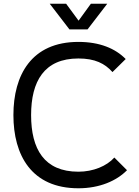

<svg xmlns="http://www.w3.org/2000/svg" viewBox="-20 -997 746 1031"><path d="M401 14C515 14 606 -26 662 -83L594 -151C553 -105 480 -75 401 -75C217 -75 147 -197 147 -379C147 -560 217 -683 401 -683C490 -683 543 -656 584 -610L655 -680C599 -737 515 -772 401 -772C149 -772 52 -594 52 -379C52 -164 149 14 401 14ZM247 -977 353 -839H450L556 -977H468L402 -886L335 -977Z"/></svg>

Font: Hibana 45 SubMedium
Style: Regular
Weight: 500
Width: 6
Designer: pygmalion
Foundry: ybstudio
Version: Version 2021.007;FEAKit 1.0